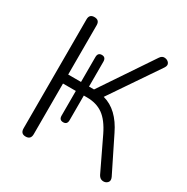

<svg xmlns="http://www.w3.org/2000/svg" viewBox="-163 -852 972 998"><g transform="rotate(30 322.5 -352.5)"><path d="M122 6Q92 6 92 -26V-680Q92 -711 122 -711Q153 -711 153 -680V-384H230V-533Q230 -560 254 -560Q278 -560 278 -533V-384H308L517 -695Q528 -712 545 -710.5Q562 -709 571 -696.5Q580 -684 568 -666L371 -376Q416 -364 451.5 -330Q487 -296 513 -242L615 -36Q624 -16 613 -4.5Q602 7 585 5.5Q568 4 558 -14L465 -208Q433 -274 393.5 -302Q354 -330 297 -330H278V-182Q278 -156 254 -156Q230 -156 230 -182V-330H153V-26Q153 6 122 6Z"/></g></svg>

Font: Nunito Light
Style: Regular
Weight: 300
Designer: Vernon Adams
Foundry: Vernon Adams
Version: Version 3.601; ttfautohint (v1.8.2.53-6de2)